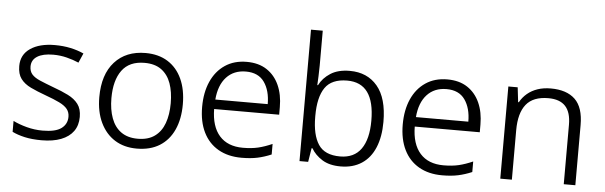

<svg xmlns="http://www.w3.org/2000/svg" viewBox="-49 -928 3484 1106"><g transform="rotate(5 1693.0 -375.0)"><path d="M426 -143Q426 -94 401.5 -60Q377 -26 330.5 -8Q284 10 218 10Q162 10 120 0.5Q78 -9 48 -24V-87Q82 -70 127 -58Q172 -46 219 -46Q294 -46 327.5 -71Q361 -96 361 -138Q361 -164 346.5 -182.5Q332 -201 300.5 -216.5Q269 -232 219 -250Q169 -268 131.5 -286Q94 -304 73.5 -331.5Q53 -359 53 -405Q53 -471 106 -507Q159 -543 247 -543Q296 -543 338 -534Q380 -525 415 -509L391 -454Q359 -468 321 -477.5Q283 -487 243 -487Q183 -487 150.5 -466.5Q118 -446 118 -408Q118 -380 133.5 -362.5Q149 -345 180.5 -331.5Q212 -318 260 -300Q308 -283 346 -264Q384 -245 405 -217Q426 -189 426 -143Z M1011 -267Q1011 -182 982.5 -119.5Q954 -57 900 -23.5Q846 10 768 10Q695 10 641.5 -23.5Q588 -57 558 -119.5Q528 -182 528 -267Q528 -398 593.5 -470.5Q659 -543 772 -543Q847 -543 900.5 -509.5Q954 -476 982.5 -414Q1011 -352 1011 -267ZM598 -267Q598 -201 616.5 -151Q635 -101 673 -74Q711 -47 769 -47Q829 -47 867 -74.5Q905 -102 923 -151.5Q941 -201 941 -267Q941 -333 923.5 -382Q906 -431 868.5 -458.5Q831 -486 771 -486Q683 -486 640.5 -428Q598 -370 598 -267Z M1357 -543Q1426 -543 1473 -512Q1520 -481 1544.5 -426.5Q1569 -372 1569 -300V-256H1193Q1194 -155 1241.5 -101.5Q1289 -48 1377 -48Q1427 -48 1465 -57Q1503 -66 1546 -85V-24Q1506 -7 1466.5 1.5Q1427 10 1374 10Q1296 10 1239.5 -22.5Q1183 -55 1153 -116Q1123 -177 1123 -262Q1123 -346 1151 -409Q1179 -472 1231.5 -507.5Q1284 -543 1357 -543ZM1357 -487Q1287 -487 1244.5 -441Q1202 -395 1195 -311H1498Q1498 -389 1463.5 -438Q1429 -487 1357 -487Z M1777 -558Q1777 -528 1775.5 -496.5Q1774 -465 1773 -445H1777Q1798 -487 1841.5 -515Q1885 -543 1953 -543Q2054 -543 2112.5 -473.5Q2171 -404 2171 -267Q2171 -181 2145 -118.5Q2119 -56 2068.5 -23Q2018 10 1947 10Q1882 10 1840.5 -16Q1799 -42 1777 -80H1772L1759 0H1709V-760H1777ZM1943 -486Q1853 -486 1815 -431Q1777 -376 1777 -268V-262Q1777 -158 1813.5 -102.5Q1850 -47 1939 -47Q2020 -47 2060.5 -104Q2101 -161 2101 -268Q2101 -486 1943 -486Z M2517 -543Q2586 -543 2633 -512Q2680 -481 2704.5 -426.5Q2729 -372 2729 -300V-256H2353Q2354 -155 2401.5 -101.5Q2449 -48 2537 -48Q2587 -48 2625 -57Q2663 -66 2706 -85V-24Q2666 -7 2626.5 1.5Q2587 10 2534 10Q2456 10 2399.5 -22.5Q2343 -55 2313 -116Q2283 -177 2283 -262Q2283 -346 2311 -409Q2339 -472 2391.5 -507.5Q2444 -543 2517 -543ZM2517 -487Q2447 -487 2404.5 -441Q2362 -395 2355 -311H2658Q2658 -389 2623.5 -438Q2589 -487 2517 -487Z M3115 -543Q3207 -543 3255.5 -496.5Q3304 -450 3304 -348V0H3237V-344Q3237 -416 3204.5 -451Q3172 -486 3106 -486Q3018 -486 2977.5 -435.5Q2937 -385 2937 -286V0H2870V-533H2924L2934 -448H2938Q2954 -477 2979.5 -498.5Q3005 -520 3039 -531.5Q3073 -543 3115 -543Z"/></g></svg>

Font: Noto Sans Syriac Eastern Light
Style: Regular
Weight: 300
Designer: Patrick Giasson and the Monotype Design Team
Foundry: Monotype Imaging Inc.
Version: Version 3.001